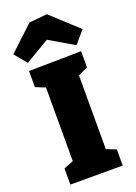

<svg xmlns="http://www.w3.org/2000/svg" viewBox="-209 -1051 791 1120"><g transform="rotate(-20 186.0 -490.5)"><path d="M349 -610 289 -581V-124L349 -100V0H24V-100L84 -124V-581L24 -605V-705L349 -710ZM34 -752 -29 -828 123 -970 235 -981 401 -828 336 -752 184 -841Z"/></g></svg>

Font: Bitter Black
Style: Regular
Weight: 900
Designer: Sol Matas, and Bitter project Authors
Foundry: Sol Matas
Version: Version 2.001